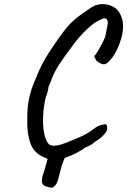

<svg xmlns="http://www.w3.org/2000/svg" viewBox="-20 -707 611 922"><path d="M239 189Q232 196 224 194Q216 192 203 189Q190 185 185 177Q180 169 181 158Q182 142 188 126.5Q194 111 198 94L223 5L300 12Q294 30 293 41Q292 52 286 63Q282 74 279.5 80Q277 86 275.5 92Q274 98 271 110Q268 122 262 144Q259 156 254.5 168Q250 180 239 189ZM216 59Q201 53 184 45Q167 37 152 22.5Q137 8 127 -16Q117 -45 113.5 -73Q110 -101 111 -138Q111 -190 118.5 -228.5Q126 -267 142 -307Q144 -310 149.5 -324.5Q155 -339 162.5 -356Q170 -373 174 -382Q182 -399 198.5 -427.5Q215 -456 234 -483Q263 -526 282.5 -552Q302 -578 319.5 -595.5Q337 -613 359 -629.5Q381 -646 415 -669Q437 -685 466 -687Q495 -689 521.5 -676Q548 -663 560 -633Q571 -612 571 -582Q571 -552 561 -518.5Q551 -485 535 -455.5Q519 -426 498 -407Q485 -395 470.5 -399.5Q456 -404 442 -417Q433 -434 432.5 -437Q432 -440 436 -441Q442 -448 452 -465Q462 -482 472 -501.5Q482 -521 486 -533Q494 -575 497 -591Q500 -607 491 -616Q487 -620 479.5 -619Q472 -618 455 -609Q432 -599 397 -566Q362 -533 331 -491Q291 -438 264 -397Q237 -356 223 -313Q221 -309 216.5 -298Q212 -287 212 -287Q213 -283 209 -267.5Q205 -252 200 -241Q189 -195 187 -148Q185 -101 192.5 -65Q200 -29 215 -14Q228 -5 249.5 -8Q271 -11 299 -22Q327 -33 357 -46Q381 -56 401 -68Q421 -80 431 -89Q439 -95 451.5 -101.5Q464 -108 473 -108Q487 -113 491 -108Q495 -103 495 -91Q495 -77 478 -59Q461 -41 437 -27Q429 -19 415.5 -11Q402 -3 388 2Q367 18 336 33Q305 48 273.5 56Q242 64 216 59Z"/></svg>

Font: Caveat Medium
Style: Regular
Weight: 500
Designer: Pablo Impallari
Foundry: Pablo Impallari
Version: Version 2.000